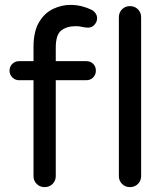

<svg xmlns="http://www.w3.org/2000/svg" viewBox="-20 -760 676 785"><path d="M162 5Q143 5 130 -8Q117 -21 117 -40V-432H58Q42 -432 30.5 -443.5Q19 -455 19 -471Q19 -488 30.5 -499Q42 -510 58 -510H117V-568Q117 -631 139.5 -669Q162 -707 197 -723.5Q232 -740 267 -740Q292 -740 314 -734.5Q336 -729 354 -720Q363 -716 370 -706.5Q377 -697 377 -685Q377 -671 366.5 -659Q356 -647 340 -647Q328 -647 316 -650Q304 -653 290 -653Q253 -653 230.5 -635.5Q208 -618 208 -565V-510H333Q350 -510 361 -499Q372 -488 372 -471Q372 -455 361 -443.5Q350 -432 333 -432H208V-40Q208 -21 195 -8Q182 5 162 5ZM511 5Q492 5 479 -8Q466 -21 466 -40V-689Q466 -709 479 -722Q492 -735 511 -735Q531 -735 544 -722Q557 -709 557 -689V-40Q557 -21 544 -8Q531 5 511 5Z"/></svg>

Font: Varela Round
Style: Regular
Weight: 400
Designer: Joe Prince, Avraham Cornfeld
Foundry: Joe Prince, Avraham Cornfeld
Version: Version 3.010; ttfautohint (v1.8.4.7-5d5b)